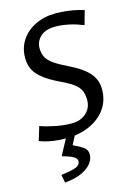

<svg xmlns="http://www.w3.org/2000/svg" viewBox="-127 -691 697 988"><g transform="rotate(-15 221.0 -197.0)"><path d="M158.7 11.8Q118.4 11.8 82.6 6Q46.9 0.2 17.4 -11.8L39.9 -85.5Q76.4 -72.5 121.1 -63.8Q165.9 -55 205 -55.3Q237.2 -54.8 261.6 -67.4Q286 -80 299.5 -101.7Q312.9 -123.5 312.9 -149.8Q312.9 -173.9 306.9 -193.1Q300.9 -212.2 283.7 -229.1Q266.5 -246 233 -263.2L177.8 -290.9Q119.9 -320.6 90.1 -355.4Q60.3 -390.3 60.3 -442.7Q60.3 -496.1 87.8 -536.9Q115.2 -577.7 162.8 -600.8Q210.4 -623.8 268.7 -623.8Q304.4 -623.8 332.7 -620.2Q361 -616.5 383.1 -611.4Q405.2 -606.4 420.4 -601.2L399.4 -526.6Q382.3 -533.6 362.6 -540Q343 -546.4 321.9 -550.7Q300.9 -555 279.3 -557.2Q257.8 -559.4 236.8 -557.9Q193.1 -554.9 169 -530.1Q145 -505.4 145 -471.3Q145 -450.6 151.7 -432.2Q158.5 -413.8 176.6 -397.3Q194.8 -380.8 227.8 -363.2L285 -333.7Q324.3 -313.2 350 -291Q375.7 -268.8 388.4 -243.1Q401.1 -217.5 401.1 -185Q401.1 -125.3 369.5 -81.1Q337.8 -37 282.9 -12.6Q228 11.8 158.7 11.8ZM93.1 229.9 85 187.1Q129.7 181.9 158.5 172.9Q187.2 163.9 188.2 142Q189.2 127.3 171.5 116.8Q153.7 106.3 115 95.9L113 90.9L162.1 0H208.6L180.2 54.2Q213.7 69.6 234.4 84.3Q255.1 99 253.1 128Q252.1 149 234.8 171Q217.5 192.9 182.9 208.8Q148.3 224.7 93.1 229.9Z"/></g></svg>

Font: Ancizar Sans Thin
Style: Italic
Weight: 100
Italic angle: -4°
Designer: Cesar Puertas, Viviana Monsalve, Julian Moncada, Julian Prieto, Jose Castro, Mariel Hernandez, Felipe Aragon, Sara Alarc
Version: Version 8.100